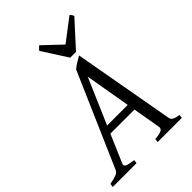

<svg xmlns="http://www.w3.org/2000/svg" viewBox="-257 -948 1057 1057"><g transform="rotate(-45 271.5 -419.0)"><path d="M181.2 -216.8 111.3 -54.2Q104.5 -39.1 118.9 -32.5Q133.3 -25.9 170.9 -21L168 0H-17.1L-14.2 -21Q16.6 -26.9 35.2 -33.4Q53.7 -40 60.1 -54.2L297.9 -600.1Q304.2 -606 313 -612.1Q321.8 -618.2 331.1 -623.8Q340.3 -629.4 348.9 -634.5Q357.4 -639.6 363.8 -643.1L469.2 -54.2Q470.2 -47.4 472.9 -42.2Q475.6 -37.1 481.4 -33Q487.3 -28.8 497.3 -25.9Q507.3 -22.9 522.9 -21L521 0H333L335 -21Q369.6 -23.4 384.8 -31Q399.9 -38.6 397 -54.2L368.7 -216.8ZM360.8 -261.2 314.9 -526.9 200.2 -261.2ZM365.7 -668.9H320.8L226.6 -815.9Q233.4 -825.2 237.3 -828.6Q241.2 -832 248.5 -837.9L353.5 -738.3L483.9 -837.9Q489.7 -832.5 492.4 -828.9Q495.1 -825.2 499.5 -815.9Z"/></g></svg>

Font: Gentium Plus Phon
Style: Italic
Weight: 400
Italic angle: -8°
Designer: J. Victor Gaultney, Annie Olsen, Iska Routamaa, Becca Hirsbrunner
Foundry: SIL International
Version: Version 5.000